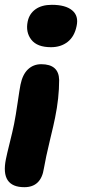

<svg xmlns="http://www.w3.org/2000/svg" viewBox="-38 -486 366 805"><path d="M175.8 -288.1Q117.7 -288.1 93.3 -319.6Q68.8 -351.1 78.1 -396Q85 -428.7 111.1 -447.3Q137.2 -465.8 179.2 -465.8Q236.8 -465.8 264.6 -442.6Q292.5 -419.4 283.2 -377Q274.4 -333 245.8 -310.5Q217.3 -288.1 175.8 -288.1ZM64 298.8Q-37.1 298.8 -13.2 181.2Q-9.3 161.1 2.9 112.3Q15.1 63.5 21 34.2Q27.8 0.5 36.1 -56.6Q44.4 -113.8 47.9 -130.9Q56.6 -173.8 79.3 -195.3Q102.1 -216.8 134.8 -216.8Q208.5 -216.8 210 -150.9Q210 -75.2 192.9 7.8Q188.5 31.2 171.1 103Q153.8 174.8 146 220.2Q134.3 298.8 64 298.8Z"/></svg>

Font: Shantell Sans Irregular Bouncy
Style: Italic
Weight: 800
Italic angle: -11.31°
Designer: Stephen Nixon, Anya Danilova, Shantell Martin
Foundry: Arrow Type
Version: Version 1.006;[9816181b4]